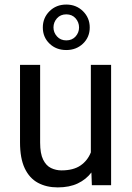

<svg xmlns="http://www.w3.org/2000/svg" viewBox="-20 -813 578 843"><path d="M271 -593.3Q226.6 -593.3 197.3 -621.6Q168 -649.9 168 -692.4Q168 -734.4 197.3 -763.7Q226.6 -793 271 -793Q314.9 -793 344.5 -763.7Q374 -734.4 374 -692.4Q374 -649.9 344.5 -621.6Q314.9 -593.3 271 -593.3ZM271 -750Q245.6 -750 230.2 -732.7Q214.8 -715.3 214.8 -692.4Q214.8 -670.4 230.2 -653.1Q245.6 -635.7 271 -635.7Q296.4 -635.7 311.8 -652.8Q327.1 -669.9 327.1 -692.4Q327.1 -715.3 311.8 -732.7Q296.4 -750 271 -750ZM378.9 -528.3H467.8V0H383.3L381.3 -55.7Q357.9 -24.9 321.3 -7.6Q284.7 9.8 233.4 9.8Q184.1 9.8 146.7 -10.3Q109.4 -30.3 88.6 -74Q67.9 -117.7 67.9 -188V-528.3H156.2V-187Q156.2 -138.7 169.4 -112.1Q182.6 -85.4 204.1 -75.2Q225.6 -64.9 250 -64.9Q302.2 -64.9 333.5 -86.4Q364.7 -107.9 378.9 -144Z"/></svg>

Font: Robert Sans Medium
Style: Regular
Weight: 500
Designer: Christian Robertson (extended by Adam Twardoch)
Foundry: Google
Version: Version 12.135;April 2, 2019;FontCreator 11.5.0.2425 64-bit;